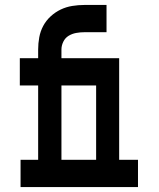

<svg xmlns="http://www.w3.org/2000/svg" viewBox="-20 -755 640 775"><path d="M63 0V-110H134V-410H60V-520H134V-555Q134 -580 138.5 -604.5Q143 -629 154.5 -650.5Q166 -672 184.5 -689Q203 -706 225 -716.5Q247 -727 271.5 -731Q296 -735 321 -735H410V-625H321Q304 -625 287.5 -622Q271 -619 257 -610.5Q243 -602 235.5 -586.5Q228 -571 228 -555V-520H461V-110H537V0ZM228 -110H368V-410H228Z"/></svg>

Font: Iosevka HT Extrabold Extended
Style: Regular
Weight: 800
Width: 7
Monospace: yes
Designer: Belleve Invis
Foundry: Belleve Invis
Version: Version 32.3.0; ttfautohint (v1.8.4)